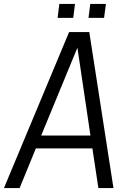

<svg xmlns="http://www.w3.org/2000/svg" viewBox="-40 -950 671 970"><path d="M338.9 -930.2 330.1 -859.9H251L259.8 -930.2ZM495.1 -930.2 485.8 -859.9H407.2L416 -930.2ZM309.1 -788.1H411.1L533.2 0H457L426.8 -200.2H141.1L59.1 0H-20ZM351.1 -709 168 -265.1H417Z"/></svg>

Font: Cooper Hewitt
Style: Book Italic
Weight: 706
Designer: Village Type and Design LLC
Foundry: Cooper Hewitt Smithsonian Design Museum
Version: 1.000